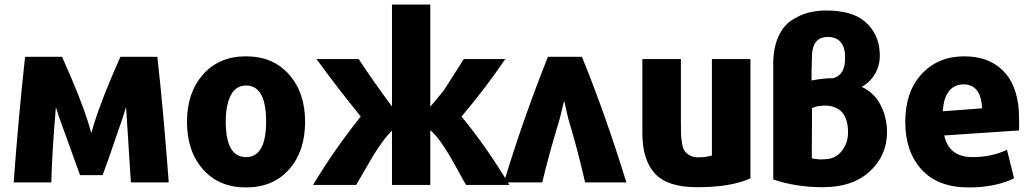

<svg xmlns="http://www.w3.org/2000/svg" viewBox="-20 -800 4530 842"><path d="M720 0H554L533 -329Q532 -329 530.5 -324Q529 -319 526 -309Q523 -299 521 -292Q518 -285 485 -187.5Q452 -90 430 -32H331L237 -292Q228 -325 225 -329Q208 -129 205 0H40Q60 -276 90 -551H252Q334 -369 368 -259Q371 -248 375 -234Q379 -220 380 -218Q382 -219 393 -259Q429 -374 508 -551H670Q696 -321 720 0Z M1318 -266Q1318 -137 1248 -57.5Q1178 22 1059 22Q940 22 870 -57.5Q800 -137 800 -266Q800 -394 870.5 -473.5Q941 -553 1059 -553Q1177 -553 1247.5 -473.5Q1318 -394 1318 -266ZM1147 -267Q1147 -425 1059 -425Q1014 -425 992 -382Q970 -339 970 -267Q970 -111 1059 -111Q1147 -111 1147 -267Z M1542 11H1353Q1446 -144 1562 -289Q1449 -429 1368 -541H1553Q1616 -445 1699 -333V-780H1867V-332L1926 -403L2014 -541H2196Q2109 -413 2004 -289Q2112 -158 2214 11H2024Q2016 -1 1986.5 -56Q1957 -111 1925.5 -159Q1894 -207 1867 -229V11H1699V-227Q1678 -207 1654 -173.5Q1630 -140 1615 -114.5Q1600 -89 1574.5 -45Q1549 -1 1542 11Z M2190 0Q2272 -273 2383 -551H2532Q2634 -301 2727 0H2546Q2511 -152 2472 -280Q2469 -292 2465 -310.5Q2461 -329 2458.5 -340Q2456 -351 2454 -355H2453Q2452 -353 2435 -280Q2387 -123 2358 0Z M3271 -18Q3187 21 3036 21Q2907 21 2852 -39Q2797 -99 2797 -217V-541H2966V-267Q2966 -231 2966.5 -213Q2967 -195 2971 -171.5Q2975 -148 2983 -137Q2991 -126 3006 -118Q3021 -110 3043 -110Q3074 -110 3102 -118V-541H3271Z M3838 -569Q3841 -518 3819 -479Q3797 -440 3759 -419Q3815 -393 3842.5 -338Q3870 -283 3870 -221Q3870 -119 3795 -49Q3720 21 3588 21Q3471 21 3371 -13V-520Q3371 -588 3392.5 -637Q3414 -686 3450 -710Q3486 -734 3523.5 -744Q3561 -754 3603 -754Q3720 -754 3777 -702Q3834 -650 3838 -569ZM3699 -219Q3699 -332 3603 -337Q3562 -337 3541 -326Q3541 -289 3540.5 -215.5Q3540 -142 3540 -106Q3549 -103 3574 -101Q3593 -101 3602 -102Q3645 -104 3672 -138.5Q3699 -173 3699 -219ZM3539 -447Q3585 -456 3624 -457Q3625 -457 3626.5 -456.5Q3628 -456 3629 -456Q3689 -469 3686 -551Q3686 -593 3666 -616Q3646 -639 3606 -638Q3544 -635 3541 -559Q3541 -547 3540 -523Q3539 -499 3539 -486Z M4449 -228 4121 -206Q4141 -111 4246 -111Q4328 -111 4396 -143L4427 -18Q4345 22 4228 22Q4093 22 4021.5 -56.5Q3950 -135 3950 -265Q3950 -398 4022 -475.5Q4094 -553 4208 -553Q4315 -553 4377.5 -491.5Q4440 -430 4448 -314Q4448 -308 4449 -278.5Q4450 -249 4449 -228ZM4287 -325Q4282 -430 4205 -430Q4164 -430 4140.5 -398.5Q4117 -367 4115 -312Z"/></svg>

Font: Repo
Style: ExtraBold
Weight: 800
Designer: Stefan Peev
Foundry: Context Ltd
Version: Version 001.000